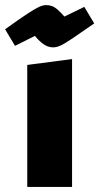

<svg xmlns="http://www.w3.org/2000/svg" viewBox="-47 -734 390 754"><path d="M60 -479 236 -502V0H60ZM162 -548Q150 -548 139.5 -552Q129 -556 117 -565.5Q105 -575 90 -593L12 -554L-27 -619Q30 -660 60.5 -680Q91 -700 106.5 -707Q122 -714 134 -714Q147 -714 157.5 -710Q168 -706 179 -696.5Q190 -687 206 -669L284 -707L323 -642Q267 -603 236.5 -582.5Q206 -562 190.5 -555Q175 -548 162 -548Z"/></svg>

Font: Changa
Style: Bold
Weight: 700
Designer: Eduardo Rodriguez Tunni
Foundry: Eduardo Rodriguez Tunni
Version: Version 3.002; ttfautohint (v1.8.2)